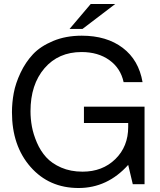

<svg xmlns="http://www.w3.org/2000/svg" viewBox="-20 -920 805 963"><path d="M133 -362Q133 -324 140 -285.5Q147 -247 165 -205Q183 -163 211.5 -131.5Q240 -100 287 -79.5Q334 -59 394 -59Q494 -59 558.5 -122Q623 -185 623 -283V-303H401V-385H705V4H646L623 -93Q519 23 374 23Q226 23 133 -83Q40 -189 40 -357Q40 -405 49 -453.5Q58 -502 83 -555Q108 -608 145.5 -648Q183 -688 246.5 -714.5Q310 -741 390 -741Q515 -741 595.5 -680Q676 -619 695 -508H600Q585 -578 528.5 -618.5Q472 -659 389 -659Q273 -659 203 -577.5Q133 -496 133 -362ZM435 -900H558L394 -775H329Z"/></svg>

Font: ColatingCofangSans
Style: Regular
Weight: 400
Foundry: GNU
Version: Version 412.227;June 27, 2022;FontCreator 11.0.0.2412 32-bit